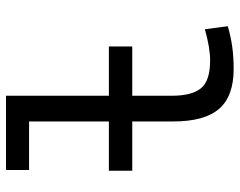

<svg xmlns="http://www.w3.org/2000/svg" viewBox="-98 -674 782 626"><g transform="rotate(-90 293.0 -361.0)"><path d="M49.3 -320.8V-397H210V-657.2H51.8V-732.4H293.9V-397H454.6V-320.8H293.9V-190.4Q293.9 -127 318.1 -96.9Q342.3 -66.9 409.2 -66.9Q449.7 -66.9 510.7 -84L520.5 -9.3Q484.9 1 451.9 5.4Q418.9 9.8 381.3 9.8Q292 9.8 251 -37.8Q210 -85.4 210 -187V-320.8Z"/></g></svg>

Font: Cascadia Mono NF SemiLight
Style: Regular
Weight: 350
Monospace: yes
Designer: Aaron Bell
Foundry: Saja Typeworks
Version: Version 2404.023; ttfautohint (v1.8.4)